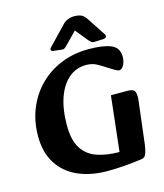

<svg xmlns="http://www.w3.org/2000/svg" viewBox="-132 -1000 952 1114"><g transform="rotate(-15 344.5 -443.0)"><path d="M376 16Q276 16 199.5 -17.5Q123 -51 80 -118Q37 -185 37 -283Q37 -373 68 -448.5Q99 -524 154.5 -579.5Q210 -635 285.5 -665.5Q361 -696 450 -696Q538 -696 584.5 -676.5Q631 -657 631 -602Q631 -574 619 -552.5Q607 -531 592 -531Q583 -531 564 -542.5Q545 -554 532 -562Q508 -578 479 -594.5Q450 -611 413 -611Q353 -611 308.5 -573.5Q264 -536 239.5 -466.5Q215 -397 215 -301Q215 -212 246.5 -162.5Q278 -113 335.5 -93Q393 -73 470 -73L507 -404H605Q634 -404 644.5 -394.5Q655 -385 655 -358Q655 -352 655 -346Q655 -340 654 -334L623 -76Q619 -47 611.5 -25Q604 -3 584 0Q530 8 475.5 12Q421 16 376 16ZM242 -761Q235 -754 238 -747Q241 -740 251 -739L303 -733Q311 -732 317.5 -736.5Q324 -741 328 -745L402 -821L463 -746Q468 -741 475.5 -734Q483 -727 496 -728L549 -730Q563 -731 566.5 -739Q570 -747 565 -754L490 -868Q477 -888 460 -895Q443 -902 420 -902Q398 -902 381 -895Q364 -888 355 -879Z"/></g></svg>

Font: Alkatra
Style: Bold
Weight: 700
Designer: Suman Bhandary
Version: Version 1.100;gftools[0.9.22]